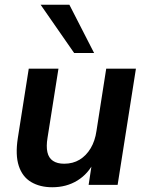

<svg xmlns="http://www.w3.org/2000/svg" viewBox="-20 -778 619 808"><path d="M200 10Q148 10 111 -12Q74 -34 59 -80Q44 -126 55 -197L101 -489H226L180 -198Q174 -162 179.5 -137.5Q185 -113 203 -101Q221 -89 250 -89Q287 -89 315 -106Q343 -123 361.5 -154Q380 -185 386 -227L427 -489H552L475 0H353L368 -99H377Q352 -47 306 -18.5Q260 10 200 10ZM292 -555 151 -758H272L376 -555Z"/></svg>

Font: Nunito Sans 12pt ExtraLight 12pt
Style: Bold Italic
Weight: 700
Italic angle: -9°
Version: Version 3.101;gftools[0.9.27]